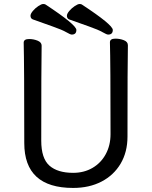

<svg xmlns="http://www.w3.org/2000/svg" viewBox="-20 -906 750 950"><path d="M335 -734.9Q328.1 -734.9 307.6 -746.8Q287.1 -758.8 239.5 -775.4Q191.9 -792 142.1 -810.1Q130.9 -814.9 130.9 -828.1Q130.9 -837.9 142.8 -852.1Q154.8 -866.2 169.9 -876.2Q185.1 -886.2 193.8 -886.2Q201.2 -886.2 205.1 -883.8Q357.9 -783.2 357.9 -757.8Q357.9 -734.9 335 -734.9ZM515.1 -734.9Q507.8 -734.9 487.3 -746.8Q466.8 -758.8 419.4 -775.4Q372.1 -792 321.8 -810.1Q311 -814.9 311 -828.1Q311 -837.9 323 -852.1Q335 -866.2 350.1 -876.2Q365.2 -886.2 374 -886.2Q380.9 -886.2 384.8 -883.8Q538.1 -783.2 538.1 -757.8Q538.1 -734.9 515.1 -734.9ZM341.8 23.9Q100.1 23.9 100.1 -198.2Q100.1 -585.9 97.2 -694.8Q97.2 -712.9 124 -712.9Q146 -712.9 166 -704.8Q186 -696.8 186 -680.2Q184.1 -584 184.1 -210Q184.1 -122.1 224.6 -86.4Q265.1 -50.8 341.8 -50.8Q396 -50.8 438 -75.4Q480 -100.1 503.4 -143.6Q526.9 -187 526.9 -242.2Q526.9 -595.2 523.9 -696.8Q523.9 -714.8 550.8 -714.8Q573.2 -714.8 593 -707Q612.8 -699.2 612.8 -682.1Q610.8 -594.2 610.8 -230Q610.8 -153.8 576.9 -96.4Q543 -39.1 482.4 -7.6Q421.9 23.9 341.8 23.9Z"/></svg>

Font: LXGW WenKai Screen
Style: Regular
Weight: 400
Designer: LXGW / Fontworks Inc.
Foundry: LXGW / Fontworks Inc.
Version: Version 1.510;January 18,2025